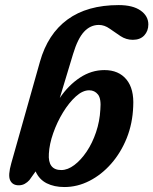

<svg xmlns="http://www.w3.org/2000/svg" viewBox="-20 -744 618 774"><path d="M274.5 -526 221 -349Q256 -400.5 302.2 -431Q348.5 -461.5 401 -461.5Q458.5 -461.5 489.8 -423.5Q521 -385.5 517 -315Q514.5 -246 490.8 -187Q467 -128 428 -83.8Q389 -39.5 340.5 -14.8Q292 10 239.5 10Q198.5 10 168.2 -5.2Q138 -20.5 123.5 -53L98.5 -18Q90.5 -9 79.8 -3Q69 3 55.5 3Q30.5 3 21 -17Q11.5 -37 25.5 -86L141 -495Q172.5 -607 252 -665.2Q331.5 -723.5 458.5 -723.5Q515.5 -723.5 546.8 -701.5Q578 -679.5 578 -645.5Q578 -619 561.5 -601.2Q545 -583.5 515.5 -583.5Q488.5 -583.5 465.8 -598.5Q443 -613.5 422 -628.5Q401 -643.5 378.5 -643.5Q344.5 -643.5 319 -616.2Q293.5 -589 274.5 -526ZM339.5 -380Q313 -380 285.5 -355Q258 -330 234 -290.8Q210 -251.5 194.5 -207.2Q179 -163 177 -124.5Q172.5 -58.5 227 -58.5Q253 -58.5 279.8 -78.8Q306.5 -99 329.5 -133.2Q352.5 -167.5 367.2 -211.2Q382 -255 384.5 -302Q388.5 -346 375 -363Q361.5 -380 339.5 -380Z"/></svg>

Font: Fraunces 72pt SuperSoft SemiBold
Style: Italic
Weight: 600
Italic angle: -16°
Version: Version 1.000;[b76b70a41]